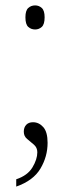

<svg xmlns="http://www.w3.org/2000/svg" viewBox="-20 -536 261 710"><path d="M110 -427Q95 -427 84.5 -436.5Q74 -446 74 -472Q74 -497 84.5 -506.5Q95 -516 110 -516Q124 -516 134.5 -506.5Q145 -497 145 -472Q145 -446 134.5 -436.5Q124 -427 110 -427ZM40 127Q82 113 100 83Q118 53 118 27Q118 10 105.5 -1Q93 -12 80.5 -22Q68 -32 68 -49Q68 -65 77 -74.5Q86 -84 102 -84Q124 -84 140 -66Q156 -48 156 -8Q156 43 129.5 87.5Q103 132 40 154Z"/></svg>

Font: Noto Serif Georgian SemiCondensed ExtraLight
Style: Regular
Weight: 200
Width: 4
Designer: Monotype Design Team, Akaki Razmadze
Foundry: Google LLC
Version: Version 2.003; ttfautohint (v1.8.4.7-5d5b)